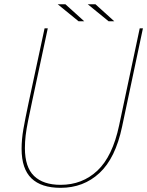

<svg xmlns="http://www.w3.org/2000/svg" viewBox="-20 -870 688 898"><path d="M551 -277.5Q520 -130 445.2 -60.8Q370.5 8.5 263.5 8.5Q173 8.5 127 -36Q81 -80.5 81 -174Q81 -217.5 89.2 -265.2Q97.5 -313 114 -390.5L188.5 -737.5H203.5L130.5 -397Q119 -342 111.2 -304Q103.5 -266 100 -236.5Q96.5 -207 96.5 -177Q96.5 -88 139.5 -46.8Q182.5 -5.5 263.5 -5.5Q365 -5.5 435.8 -72.2Q506.5 -139 537 -283L633.5 -737.5H648.5ZM514.5 -770.5H488L390.5 -850H426.5ZM374 -770.5H347.5L250 -850H286Z"/></svg>

Font: Epilogue Thin
Style: Italic
Weight: 250
Italic angle: -12°
Designer: Tyler Finck
Foundry: Etcetera Type Co
Version: Version 2.112